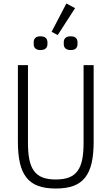

<svg xmlns="http://www.w3.org/2000/svg" viewBox="-20 -1073 642 1105"><path d="M141 -698V-248Q141 -194 149 -154.5Q157 -115 175.5 -89.5Q194 -64 224.5 -52Q255 -40 301 -40Q347 -40 377.5 -52Q408 -64 426.5 -89.5Q445 -115 453 -154.5Q461 -194 461 -248V-698H519V-257Q519 -186 507.5 -135.5Q496 -85 470.5 -52Q445 -19 403.5 -3.5Q362 12 301 12Q240 12 198.5 -3.5Q157 -19 131.5 -52Q106 -85 94.5 -135.5Q83 -186 83 -257V-698ZM312 -871 277 -890 362 -1053 412 -1026ZM213 -785Q193 -785 183.5 -794Q174 -803 174 -818V-831Q174 -846 183.5 -855Q193 -864 213 -864Q233 -864 243 -855Q253 -846 253 -831V-818Q253 -803 243 -794Q233 -785 213 -785ZM387 -785Q367 -785 357 -794Q347 -803 347 -818V-831Q347 -846 357 -855Q367 -864 387 -864Q407 -864 416.5 -855Q426 -846 426 -831V-818Q426 -803 416.5 -794Q407 -785 387 -785Z"/></svg>

Font: IBM Plex Sans Cond Light
Style: Regular
Weight: 300
Width: 3
Designer: Mike Abbink, Paul van der Laan, Pieter van Rosmalen
Foundry: Bold Monday
Version: Version 1.3